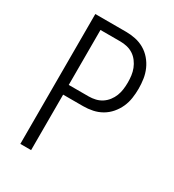

<svg xmlns="http://www.w3.org/2000/svg" viewBox="-178 -838 855 941"><g transform="rotate(30 250.0 -367.5)"><path d="M83 0V-735H257Q284 -735 310.5 -729.5Q337 -724 360.5 -710.5Q384 -697 402 -676Q420 -655 431 -630Q442 -605 446 -578Q450 -551 450 -524Q450 -497 446 -470Q442 -443 431 -418.5Q420 -394 402 -373Q384 -352 360.5 -338.5Q337 -325 310.5 -319.5Q284 -314 257 -314H144V0ZM144 -369H257Q276 -369 295 -373.5Q314 -378 330 -388.5Q346 -399 358 -414.5Q370 -430 377 -448Q384 -466 386.5 -485.5Q389 -505 389 -524Q389 -544 386.5 -563Q384 -582 377 -600Q370 -618 358 -634Q346 -650 330 -660.5Q314 -671 295 -675.5Q276 -680 257 -680H144Z"/></g></svg>

Font: Iosevka SS18 Light
Style: Regular
Weight: 300
Monospace: yes
Designer: Belleve Invis
Foundry: Belleve Invis
Version: Version 25.1.1; ttfautohint (v1.8.4)